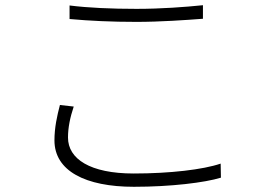

<svg xmlns="http://www.w3.org/2000/svg" viewBox="-20 -707 1040 737"><path d="M247 -634C324 -627 408 -623 504 -623C594 -623 694 -630 759 -635V-687C691 -680 598 -673 504 -673C408 -673 318 -677 247 -686V-634ZM210 -304C199 -262 189 -217 189 -168C189 -51 308 10 494 10C636 10 766 -6 828 -25L827 -79C760 -56 632 -41 493 -41C326 -41 241 -97 241 -179C241 -217 249 -256 263 -298L210 -304Z"/></svg>

Font: Genne Gothic Light
Style: Regular
Weight: 300
Designer: Ryoko NISHIZUKA (kana & ideographs); Paul D. Hunt (Latin, Greek & Cyrillic); Wenlong ZHANG (bopomofo); Sandoll Communica
Foundry: Adobe Systems Incorporated
Version: Version 1.004;PS 1.004;hotconv 16.6.51;makeotf.lib2.5.65220